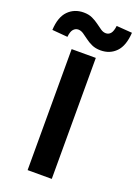

<svg xmlns="http://www.w3.org/2000/svg" viewBox="-228 -1034 790 1105"><g transform="rotate(20 167.0 -481.5)"><path d="M91 0V-741H239V0ZM249 -791Q218 -791 195 -801.5Q172 -812 154.5 -825.5Q137 -839 121 -849.5Q105 -860 89 -860Q72 -860 59.5 -846Q47 -832 44 -799L-51 -807Q-47 -887 -9.5 -925Q28 -963 85 -963Q116 -963 138.5 -952.5Q161 -942 179 -928.5Q197 -915 212.5 -904.5Q228 -894 244 -894Q262 -894 273.5 -908Q285 -922 289 -955L385 -948Q380 -867 343 -829Q306 -791 249 -791Z"/></g></svg>

Font: Noto Sans SC
Style: Bold
Weight: 700
Designer: Ryoko NISHIZUKA  (kana, bopomofo & ideographs); Paul D. Hunt (Latin, Greek & Cyrillic); Sandoll Communications , Soo-you
Foundry: Adobe
Version: Version 2.004-H2;hotconv 1.0.118;makeotfexe 2.5.65603